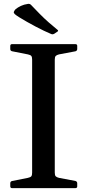

<svg xmlns="http://www.w3.org/2000/svg" viewBox="-20 -972 452 992"><path d="M276 -808 261 -798Q253 -793 245 -796Q209 -811 163.5 -835Q118 -859 79 -883Q63 -893 56.5 -899Q50 -905 51.5 -910.5Q53 -916 60 -924Q72 -934 88 -941.5Q104 -949 125 -952Q135 -953 141 -946Q162 -924 185 -900.5Q208 -877 232 -856Q256 -835 277 -818Q284 -813 276 -808ZM146 0V-744H263V0ZM42 0Q33 0 33 -10V-25Q33 -35 43 -37L124 -53Q138 -56 142 -61.5Q146 -67 146 -80V-213H263V-80Q263 -66 268 -61Q273 -56 285 -53L370 -37Q379 -34 379 -25V-9Q379 0 369 0ZM33 -734Q33 -744 42 -744H369Q379 -744 379 -735V-719Q379 -710 370 -707L285 -691Q273 -688 268 -683Q263 -678 263 -664V-531H146V-664Q146 -677 142 -682.5Q138 -688 124 -691L43 -707Q33 -709 33 -719Z"/></svg>

Font: Hahmlet Medium
Style: Regular
Weight: 500
Version: Version 1.002